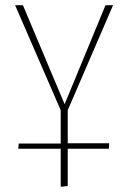

<svg xmlns="http://www.w3.org/2000/svg" viewBox="-20 -428 492 737"><path d="M240 122H399L398 143H240V286L213 289V143H50L52 123H213V-5L38 -408H68L228 -28L385 -408H414L240 -5Z"/></svg>

Font: Ysabeau Extralight
Style: Regular
Weight: 200
Designer: Christian Thalmann (Catharsis Fonts)
Version: Version 0.003